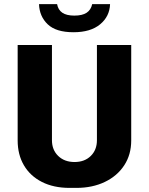

<svg xmlns="http://www.w3.org/2000/svg" viewBox="-20 -905 725 935"><path d="M319 10Q241 10 184 -19Q127 -48 96.5 -100Q66 -152 66 -221V-686H233V-222Q233 -175 263.5 -145.5Q294 -116 343 -116Q392 -116 422 -145.5Q452 -175 452 -222V-686H619V-221Q619 -152 585 -100Q551 -48 490.5 -19Q430 10 352 10ZM338 -748Q253 -748 212.5 -786.5Q172 -825 170 -885H258Q263 -857 283.5 -843Q304 -829 342 -829Q381 -829 402 -843Q423 -857 429 -885H516Q514 -825 467.5 -786.5Q421 -748 338 -748Z"/></svg>

Font: Chivo Medium
Style: Bold
Weight: 700
Version: Version 2.002